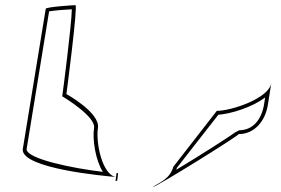

<svg xmlns="http://www.w3.org/2000/svg" viewBox="-20 -723 1086 743"><path d="M68 -145C63 -71 383 -42 429 -38C376 -46 350 -170 359 -228C368 -287 237 -359 237 -359C238 -366 282 -703 272 -703C261 -703 158 -696 157 -689ZM83 -146 170 -679C192 -683 237 -686 258 -687C257 -626 223 -364 222 -359L221 -350L228 -346C231 -344 351 -271 344 -228C337 -182 350 -102 378 -58C265 -71 82 -108 83 -146ZM427 -23H433C434 -23 437 -52 437 -53H431ZM429 -38H435ZM572 0C570 10 914 -204 903 -204C963 -204 1007 -252 1017 -320L1030 -402C1021 -342 875 -294 819 -294L651 -78C637 -30 599 -18 572 0ZM662 -66C664 -70 664 -71 664 -73L825 -279C872 -282 957 -308 1006 -346L1002 -320C992 -257 956 -219 906 -219C905 -218 892 -212 892 -212C869 -195 749 -118 662 -66Z"/></svg>

Font: Ampere
Style: OuLnIta
Weight: 400
Version: Version 1